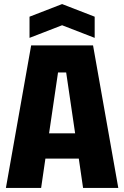

<svg xmlns="http://www.w3.org/2000/svg" viewBox="-20 -923 610 943"><path d="M9 0 133 -700H437L561 0H388L367 -144H203L182 0ZM221 -268H349L305 -567H265ZM125 -737V-841L285 -903L445 -841V-737L285 -799Z"/></svg>

Font: Tektur SemiCondensed
Style: Bold
Weight: 700
Width: 4
Designer: Adam Jagosz
Foundry: Adam Jagosz
Version: Version 1.005;gftools[0.9.30]